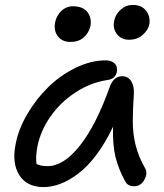

<svg xmlns="http://www.w3.org/2000/svg" viewBox="-20 -763 661 773"><path d="M499 -603Q468.3 -603 450.7 -625.7Q433.1 -648.4 439.9 -680.2Q445.3 -706.1 466.3 -724.6Q487.3 -743.2 514.2 -743.2Q550.3 -743.2 568.4 -719.5Q586.4 -695.8 581.1 -665Q576.7 -642.6 554.9 -622.8Q533.2 -603 499 -603ZM263.2 -594.2Q230 -594.2 212.6 -617.4Q195.3 -640.6 202.1 -673.8Q208 -701.2 227.5 -719.5Q247.1 -737.8 272.9 -737.8Q314 -737.8 331.8 -714.6Q349.6 -691.4 344.2 -658.2Q337.9 -630.9 317.4 -612.5Q296.9 -594.2 263.2 -594.2ZM155.8 -9.8Q88.4 -9.8 57.9 -57.6Q27.3 -105.5 43 -183.1Q54.2 -242.7 89.6 -303.2Q125 -363.8 173.6 -411.6Q222.2 -459.5 283.9 -489.7Q345.7 -520 405.8 -520Q428.7 -520 441.7 -507.3Q454.6 -494.6 450.2 -472.2Q443.8 -445.3 413.1 -440.9Q344.2 -430.7 283.4 -390.6Q222.7 -350.6 183.1 -293.7Q143.6 -236.8 130.9 -174.8Q122.6 -131.3 127 -103Q141.6 -94.2 171.9 -94.2Q236.3 -94.2 302 -177.2Q367.7 -260.3 422.9 -416Q438.5 -456.1 472.2 -456.1Q495.1 -456.1 507.8 -436.8Q520.5 -417.5 519 -386.2Q514.6 -322.8 514.6 -273.7Q514.6 -224.6 526.1 -178.5Q537.6 -132.3 563 -87.9Q576.2 -67.4 561.8 -40.3Q547.4 -13.2 520 -13.2Q492.7 -13.2 482.9 -35.2Q457.5 -81.5 445.3 -129.9Q433.1 -178.2 435.1 -252.9Q404.8 -188.5 368.4 -140.1Q332 -91.8 295.4 -64.2Q258.8 -36.6 223.9 -23.2Q189 -9.8 155.8 -9.8Z"/></svg>

Font: Shantell Sans Bouncy
Style: Italic
Weight: 400
Italic angle: -11.31°
Designer: Stephen Nixon, Anya Danilova, Shantell Martin
Foundry: Arrow Type
Version: Version 1.006;[9816181b4]